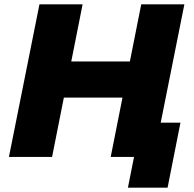

<svg xmlns="http://www.w3.org/2000/svg" viewBox="-20 -720 891 881"><path d="M826 -700 686 0H488L542 -272H273L219 0H21L161 -700H359L307 -438H576L628 -700ZM808 -157 749 141H567L595 0H488L520 -157Z"/></svg>

Font: Montserrat Alternates ExtraBold
Style: Italic
Weight: 800
Italic angle: -11.3°
Designer: Julieta Ulanovsky
Foundry: Julieta Ulanovsky
Version: Version 7.200